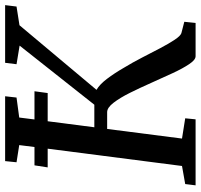

<svg xmlns="http://www.w3.org/2000/svg" viewBox="-37 -746 783 749"><g transform="rotate(-90 354.5 -371.5)"><path d="M6 0 11 -40.5 81.5 -53 149 -577H76L84 -628.5H155.5L163 -688L96 -698.5L100.5 -743H353.5L348.5 -698.5L270.5 -688L263 -628.5H373L366 -577H256L232.5 -395H320.5L551 -686.5L478.5 -698.5L484 -743H709L703.5 -698.5L630.5 -687L378.5 -386.5Q399.5 -374.5 421.5 -345.5Q443.5 -316.5 464.5 -280Q485.5 -245.5 504.8 -208Q524 -170.5 541.5 -137.2Q559 -104 573.8 -81.8Q588.5 -59.5 599.5 -55.5L644 -44L639.5 0H509.5Q495.5 0 478.8 -25Q462 -50 443.8 -89.2Q425.5 -128.5 406 -172.5Q386.5 -216.5 367 -255.8Q347.5 -295 328.2 -320Q309 -345 291.5 -345H226L188.5 -53L267.5 -40.5L263.5 0Z"/></g></svg>

Font: Merriweather
Style: Italic
Weight: 400
Italic angle: -7.8°
Designer: Eben Sorkin
Foundry: Eben Sorkin
Version: Version 2.100